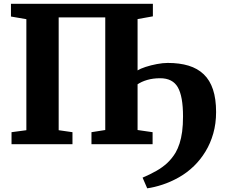

<svg xmlns="http://www.w3.org/2000/svg" viewBox="-20 -763 1190 1016"><path d="M38 -743H789V-676.5L708 -662V-75L787.5 -63.5V0H464V-63.5L537 -75V-671H290.5V-74L363.5 -63.5V0H41V-63.5L119.5 -74V-661.5L38 -675.5ZM759 233.5 734.5 177Q774.5 160 807.5 141.2Q840.5 122.5 865.8 98.8Q891 75 909.5 44Q921.5 23 930.2 -4Q939 -31 943.8 -66.2Q948.5 -101.5 948.5 -147Q948.5 -253 921 -301Q893.5 -349 827.5 -349Q789.5 -349 759 -340Q728.5 -331 708 -317L698 -358L708 -390.5Q722 -399.5 750.2 -408.8Q778.5 -418 810.2 -424Q842 -430 867.5 -430Q930.5 -430 978 -415.5Q1025.5 -401 1058 -370Q1090.5 -339 1107 -289.5Q1123.5 -240 1123.5 -170Q1123.5 -109 1108.5 -56.5Q1093.5 -4 1067.2 39Q1041 82 1006.5 115.5Q970 151 926.5 175.5Q883 200 839.5 214.2Q796 228.5 759 233.5Z"/></svg>

Font: Merriweather 24pt Black
Style: Regular
Weight: 900
Designer: Eben Sorkin
Foundry: Eben Sorkin
Version: Version 2.100